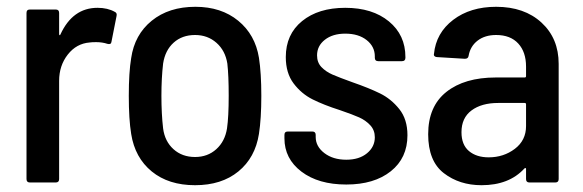

<svg xmlns="http://www.w3.org/2000/svg" viewBox="-20 -537 1716 565"><path d="M318 -502Q325 -499 323 -490L308 -414Q307 -405 296 -408Q281 -413 263 -413Q250 -413 244 -412Q205 -409 179.5 -376.5Q154 -344 154 -299V-10Q154 0 144 0H68Q58 0 58 -10V-499Q58 -509 68 -509H144Q154 -509 154 -499V-437Q154 -434 155.5 -433.5Q157 -433 158 -436Q194 -514 267 -514Q297 -514 318 -502Z M366 -143Q359 -186 359 -255Q359 -324 366 -366Q376 -435 426.5 -476Q477 -517 555 -517Q631 -517 681 -476Q731 -435 742 -367Q749 -322 749 -255Q749 -188 742 -143Q731 -73 681.5 -32.5Q632 8 554 8Q476 8 426.5 -32.5Q377 -73 366 -143ZM648 -159Q653 -193 653 -255Q653 -315 649 -350Q643 -388 617 -411Q591 -434 554 -434Q516 -434 491 -411.5Q466 -389 460 -350Q455 -307 455 -255Q455 -202 460 -159Q465 -121 490.5 -98Q516 -75 554 -75Q591 -75 616.5 -98Q642 -121 648 -159Z M817 -130V-140Q817 -150 827 -150H899Q909 -150 909 -140V-134Q909 -106 934.5 -86.5Q960 -67 999 -67Q1037 -67 1060 -86Q1083 -105 1083 -133Q1083 -154 1069.5 -168.5Q1056 -183 1037 -191.5Q1018 -200 980 -213Q933 -228 900 -244.5Q867 -261 844 -291.5Q821 -322 821 -369Q821 -436 869 -475Q917 -514 996 -514Q1076 -514 1124.5 -474Q1173 -434 1173 -369V-367Q1173 -357 1163 -357H1093Q1083 -357 1083 -367V-371Q1083 -400 1059 -419Q1035 -438 996 -438Q959 -438 936 -420Q913 -402 913 -374Q913 -353 926 -339.5Q939 -326 958.5 -317.5Q978 -309 1017 -295Q1066 -278 1098.5 -262Q1131 -246 1155 -216Q1179 -186 1179 -139Q1179 -72 1130 -33Q1081 6 999 6Q917 6 867 -32Q817 -70 817 -130Z M1624 -349V-10Q1624 0 1614 0H1538Q1528 0 1528 -10V-40Q1528 -42 1526.5 -42.5Q1525 -43 1523 -41Q1478 8 1397 8Q1332 8 1286 -27.5Q1240 -63 1240 -142Q1240 -224 1293.5 -266.5Q1347 -309 1439 -309H1524Q1528 -309 1528 -313V-341Q1528 -384 1505 -409Q1482 -434 1440 -434Q1407 -434 1385.5 -417.5Q1364 -401 1359 -373Q1358 -364 1348 -364L1266 -369Q1262 -369 1259 -371.5Q1256 -374 1257 -378Q1263 -440 1313.5 -478.5Q1364 -517 1440 -517Q1523 -517 1573.5 -470.5Q1624 -424 1624 -349ZM1528 -166V-230Q1528 -234 1524 -234H1446Q1397 -234 1367.5 -212Q1338 -190 1338 -148Q1338 -111 1360 -92.5Q1382 -74 1418 -74Q1462 -74 1495 -99Q1528 -124 1528 -166Z"/></svg>

Font: Barlow Semi Condensed Medium
Style: Regular
Weight: 500
Width: 4
Designer: Jeremy Tribby
Foundry: Tribby Type
Version: Version 1.422; ttfautohint (v1.8)